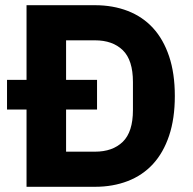

<svg xmlns="http://www.w3.org/2000/svg" viewBox="-20 -718 742 738"><path d="M82 -297H7V-411H82V-698H345Q414 -698 471 -676Q528 -654 568 -610.5Q608 -567 630 -501.5Q652 -436 652 -349Q652 -262 630 -196.5Q608 -131 568 -87.5Q528 -44 471 -22Q414 0 345 0H82ZM345 -135Q413 -135 452 -173Q491 -211 491 -295V-403Q491 -487 452 -525Q413 -563 345 -563H234V-411H353V-297H234V-135Z"/></svg>

Font: IBM Plex Arabic
Style: Bold
Weight: 700
Designer: Mike Abbink, Paul van der Laan, Pieter van Rosmalen, Wael Morcos, Khajak Apelian
Foundry: Bold Monday
Version: Version 1.0